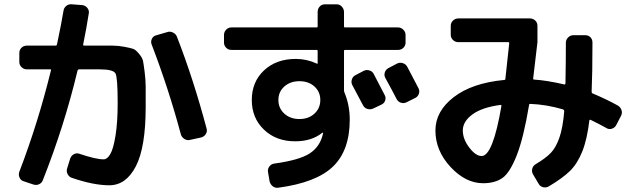

<svg xmlns="http://www.w3.org/2000/svg" viewBox="-20 -838 3040 917"><path d="M91.8 27.3Q79.1 23.4 73.2 9.8Q67.4 -3.9 72.3 -17.6Q162.1 -252 223.6 -502.9Q225.6 -506.8 219.7 -506.8H108.4Q93.8 -506.8 83 -517.1Q72.3 -527.3 72.3 -542V-585Q72.3 -599.6 82.5 -609.9Q92.8 -620.1 108.4 -620.1H246.1Q250 -620.1 252 -625Q273.4 -726.6 283.2 -786.1Q285.2 -800.8 296.9 -810.1Q308.6 -819.3 324.2 -817.4L374 -813.5Q387.7 -811.5 397 -800.3Q406.2 -789.1 404.3 -775.4Q392.6 -700.2 377 -625Q377 -620.1 380.9 -620.1H442.4Q493.2 -620.1 518.6 -620.1Q543.9 -620.1 575.2 -614.3Q606.4 -608.4 617.7 -604Q628.9 -599.6 644.5 -580.6Q660.2 -561.5 663.1 -546.9Q666 -532.2 670.9 -493.7Q675.8 -455.1 675.8 -422.9Q675.8 -390.6 675.8 -327.1Q675.8 -134.8 628.9 -43.9Q582 46.9 502 46.9Q426.8 46.9 324.2 11.7Q310.5 7.8 303.2 -5.9Q295.9 -19.5 300.8 -34.2L315.4 -81.1Q320.3 -94.7 333 -101.6Q345.7 -108.4 359.4 -103.5Q440.4 -76.2 475.6 -77.1Q492.2 -77.1 506.8 -102.1Q521.5 -127 531.7 -190.4Q542 -253.9 542 -346.7Q542 -466.8 531.7 -486.8Q521.5 -506.8 456.1 -506.8H357.4Q353.5 -506.8 350.6 -502Q287.1 -236.3 184.6 22.5Q179.7 36.1 166.5 42Q153.3 47.9 138.7 43ZM843.8 -196.3Q785.2 -415 704.1 -626Q699.2 -638.7 705.1 -651.9Q710.9 -665 724.6 -668.9L778.3 -684.6Q792 -689.5 806.2 -682.6Q820.3 -675.8 825.2 -662.1Q904.3 -459 966.8 -223.6Q970.7 -210 962.9 -197.8Q955.1 -185.5 941.4 -181.6L887.7 -169.9Q874 -166 860.8 -174.3Q847.7 -182.6 843.8 -196.3Z M1715.8 -499Q1728.5 -505.9 1743.2 -502Q1757.8 -498 1764.6 -485.4Q1782.2 -452.1 1817.4 -383.8Q1824.2 -371.1 1819.3 -357.4Q1814.5 -343.8 1800.8 -337.9L1761.7 -319.3Q1748 -313.5 1734.4 -317.9Q1720.7 -322.3 1713.9 -335L1663.1 -430.7Q1656.2 -443.4 1660.2 -457.5Q1664.1 -471.7 1676.8 -478.5ZM1924.8 -519.5Q1960.9 -451.2 1978.5 -417Q1985.4 -404.3 1980.5 -390.1Q1975.6 -376 1962.9 -370.1L1921.9 -349.6Q1908.2 -342.8 1894 -347.7Q1879.9 -352.5 1873 -367.2Q1856.4 -400.4 1820.3 -465.8Q1813.5 -478.5 1817.9 -492.2Q1822.3 -505.9 1835 -512.7L1876 -534.2Q1888.7 -541 1903.3 -536.6Q1918 -532.2 1924.8 -519.5ZM1481.9 -295.4Q1509.8 -321.3 1509.8 -360.4Q1509.8 -399.4 1481.9 -424.8Q1454.1 -450.2 1410.2 -450.2Q1366.2 -450.2 1337.9 -424.8Q1309.6 -399.4 1309.6 -360.4Q1309.6 -321.3 1337.9 -295.4Q1366.2 -269.5 1410.2 -269.5Q1454.1 -269.5 1481.9 -295.4ZM1085 -599.6Q1070.3 -599.6 1060.1 -609.9Q1049.8 -620.1 1049.8 -634.8V-670.9Q1049.8 -685.5 1060.1 -696.3Q1070.3 -707 1085 -707H1492.2Q1497.1 -707 1497.1 -710.9V-781.2Q1497.1 -795.9 1506.8 -806.6Q1516.6 -817.4 1532.2 -817.4H1587.9Q1602.5 -817.4 1612.8 -806.2Q1623 -794.9 1623 -780.3V-711.9Q1623 -707 1627.9 -707H1880.9Q1895.5 -707 1906.2 -696.3Q1917 -685.5 1917 -670.9V-634.8Q1917 -620.1 1906.7 -609.9Q1896.5 -599.6 1880.9 -599.6H1627.9Q1623 -599.6 1623 -594.7V-406.2Q1623 -402.3 1625 -396.5Q1650.4 -335.9 1650.4 -266.6Q1650.4 -120.1 1570.8 -43Q1491.2 34.2 1308.6 58.6Q1293.9 60.5 1282.7 51.8Q1271.5 43 1267.6 28.3L1259.8 -17.6Q1257.8 -31.2 1266.6 -43Q1275.4 -54.7 1289.1 -56.6Q1410.2 -73.2 1459.5 -105.5Q1508.8 -137.7 1522.5 -199.2Q1522.5 -200.2 1522.9 -201.2Q1523.4 -202.1 1523.4 -203.1Q1523.4 -204.1 1522.5 -204.1H1519.5Q1468.8 -163.1 1389.6 -163.1Q1298.8 -163.1 1240.7 -218.8Q1182.6 -274.4 1182.6 -360.4Q1182.6 -447.3 1241.2 -502Q1299.8 -556.6 1392.6 -556.6Q1445.3 -556.6 1493.2 -534.2Q1493.2 -534.2 1494.1 -534.2L1496.1 -533.2Q1497.1 -533.2 1497.1 -534.2V-594.7Q1497.1 -599.6 1492.2 -599.6Z M2370.1 -336.9Q2282.2 -325.2 2236.3 -291.5Q2190.4 -257.8 2190.4 -214.8Q2190.4 -173.8 2221.2 -133.3Q2252 -92.8 2280.3 -92.8Q2334 -92.8 2375 -333Q2375 -336.9 2370.1 -336.9ZM2287.1 37.1Q2204.1 37.1 2131.8 -40.5Q2059.6 -118.2 2059.6 -214.8Q2059.6 -306.6 2147 -374Q2234.4 -441.4 2387.7 -456.1Q2393.6 -456.1 2393.6 -460.9Q2402.3 -536.1 2412.1 -631.8Q2412.1 -636.7 2408.2 -636.7H2168.9Q2154.3 -636.7 2143.6 -647Q2132.8 -657.2 2132.8 -671.9V-714.8Q2132.8 -729.5 2143.6 -739.7Q2154.3 -750 2168.9 -750H2510.7Q2525.4 -750 2536.1 -740.2Q2546.9 -730.5 2546.9 -714.8V-636.7Q2536.1 -541 2526.4 -462.9Q2526.4 -458 2530.3 -458Q2591.8 -454.1 2675.8 -434.6Q2677.7 -433.6 2679.2 -436Q2680.7 -438.5 2680.7 -440.4Q2682.6 -550.8 2682.6 -633.8Q2682.6 -648.4 2693.4 -659.2Q2704.1 -669.9 2718.8 -669.9H2775.4Q2790 -669.9 2799.8 -660.2Q2809.6 -650.4 2809.6 -634.8Q2809.6 -487.3 2805.7 -400.4Q2805.7 -394.5 2808.6 -392.6Q2874 -365.2 2930.7 -334Q2943.4 -326.2 2948.2 -312.5Q2953.1 -298.8 2946.3 -285.2L2922.9 -240.2Q2916 -227.5 2901.9 -223.1Q2887.7 -218.8 2876 -226.6Q2846.7 -243.2 2800.8 -265.6Q2799.8 -266.6 2797.4 -265.6Q2794.9 -264.6 2794.9 -263.7Q2784.2 -171.9 2760.7 -113.8Q2737.3 -55.7 2701.7 -21Q2666 13.7 2601.6 51.8Q2588.9 59.6 2574.2 56.2Q2559.6 52.7 2552.7 40L2525.4 -5.9Q2518.6 -18.6 2522 -32.2Q2525.4 -45.9 2538.1 -53.7Q2585.9 -82 2610.4 -107.4Q2634.8 -132.8 2651.4 -179.7Q2668 -226.6 2674.8 -306.6Q2674.8 -312.5 2669.9 -315.4Q2589.8 -338.9 2512.7 -341.8Q2506.8 -341.8 2506.8 -335.9Q2480.5 -178.7 2447.8 -95.7Q2415 -12.7 2379.4 12.2Q2343.8 37.1 2287.1 37.1Z"/></svg>

Font: Rounded-L Mgen+ 1m bold
Style: Bold
Weight: 700
Designer: [Source Han Sans]
Ryoko NISHIZUKA  (kana & ideographs); Paul D. Hunt (Latin, Greek & Cyrillic); Wenlong ZHANG  (bopomofo
Version: Version 1.059.20150602